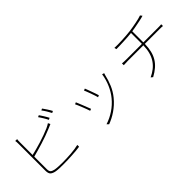

<svg xmlns="http://www.w3.org/2000/svg" viewBox="111 -1757 2778 2778"><g transform="rotate(-45 1500.0 -368.0)"><path d="M774 -606Q767 -621 757 -639Q747 -657 735.5 -676Q724 -695 712.5 -712.5Q701 -730 691 -744L718 -757Q727 -744 738.5 -727Q750 -710 761 -692Q772 -674 783 -655Q794 -636 802 -620ZM248 -124Q248 -80 266 -63.5Q284 -47 323 -39Q348 -34 389.5 -31.5Q431 -29 472 -29Q512 -29 558 -30.5Q604 -32 649 -35.5Q694 -39 735 -45Q776 -51 808 -59V-22Q778 -17 737 -13.5Q696 -10 650.5 -7Q605 -4 558.5 -2.5Q512 -1 472 -1Q431 -1 390.5 -2.5Q350 -4 320 -9Q269 -18 243.5 -40.5Q218 -63 218 -120V-676Q218 -695 217 -708Q216 -721 213 -734H252Q250 -721 249 -708.5Q248 -696 248 -676V-413Q291 -423 344 -437Q397 -451 453 -468.5Q509 -486 563.5 -505.5Q618 -525 663 -545Q682 -554 699.5 -563.5Q717 -573 730 -582L747 -548Q733 -542 713.5 -533.5Q694 -525 674 -517Q627 -497 571 -477Q515 -457 457 -439Q399 -421 344.5 -405.5Q290 -390 248 -379ZM819 -792Q829 -778 841 -761Q853 -744 865 -725.5Q877 -707 887.5 -689Q898 -671 906 -656L878 -642Q861 -676 838 -713.5Q815 -751 793 -779Z M1462 -558Q1468 -544 1478.5 -514.5Q1489 -485 1501 -453Q1513 -421 1523 -391Q1533 -361 1537 -346L1508 -334Q1505 -350 1495 -380Q1485 -410 1473.5 -442.5Q1462 -475 1450.5 -504Q1439 -533 1433 -547ZM1817 -518Q1815 -512 1813 -505Q1811 -498 1809 -493Q1789 -403 1754.5 -321.5Q1720 -240 1663 -170Q1628 -127 1589 -92Q1550 -57 1509 -29Q1468 -1 1426.5 20Q1385 41 1345 56L1318 29Q1410 0 1492.5 -55Q1575 -110 1637 -186Q1693 -254 1731.5 -342Q1770 -430 1785 -528ZM1229 -510Q1235 -497 1247 -467.5Q1259 -438 1272.5 -404Q1286 -370 1298.5 -337.5Q1311 -305 1318 -287L1289 -276Q1283 -295 1271 -328Q1259 -361 1245 -395.5Q1231 -430 1219 -458.5Q1207 -487 1201 -497Z M2833 -432Q2850 -432 2868 -432.5Q2886 -433 2901 -435V-399Q2888 -401 2869.5 -401.5Q2851 -402 2834 -402H2533Q2531 -322 2516 -259Q2501 -196 2470 -145Q2439 -94 2391.5 -53Q2344 -12 2278 24L2249 1Q2309 -27 2355 -63.5Q2401 -100 2433.5 -148.5Q2466 -197 2483.5 -259.5Q2501 -322 2503 -402H2184Q2132 -402 2099 -399V-436Q2112 -434 2136 -433Q2160 -432 2182 -432H2503V-655Q2463 -650 2421.5 -647.5Q2380 -645 2339 -643Q2298 -641 2259.5 -640Q2221 -639 2188 -639L2180 -672Q2208 -670 2248 -670.5Q2288 -671 2333 -673Q2378 -675 2424.5 -678.5Q2471 -682 2511 -687Q2541 -691 2579.5 -697.5Q2618 -704 2655 -711.5Q2692 -719 2724 -727Q2756 -735 2774 -742L2797 -713Q2789 -711 2780.5 -708.5Q2772 -706 2762 -703Q2743 -698 2716 -692.5Q2689 -687 2658.5 -681Q2628 -675 2595.5 -669Q2563 -663 2533 -659V-432Z"/></g></svg>

Font: SpoqaHanSans
Style: Thin
Weight: 250
Designer: [Spoqa Han Sans] Dong-huui Kim \uAE40 \uB3D9 \uD718   [Noto Sans] Ryoko NISHIZUKA \u897F \u585A \u6DBC \u5B50  (kana & i
Foundry: Spoqa (http://bi.spoqa.com)
Version: Version 1.004;PS 1.004;hotconv 1.0.82;makeotf.lib2.5.63406